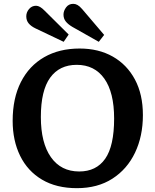

<svg xmlns="http://www.w3.org/2000/svg" viewBox="-20 -967 810 1001"><path d="M381 14Q274 14 199 -30.5Q124 -75 85 -154.5Q46 -234 46 -337Q46 -455 89 -539.5Q132 -624 210.5 -669Q289 -714 395 -714Q494 -714 568 -672Q642 -630 683.5 -552.5Q725 -475 725 -367Q725 -257 684 -171Q643 -85 566 -35.5Q489 14 381 14ZM393 -73Q482 -73 528.5 -139.5Q575 -206 575 -349Q575 -485 524 -557Q473 -629 380 -629Q290 -629 241.5 -562Q193 -495 193 -357Q193 -222 245.5 -147.5Q298 -73 393 -73ZM495 -749 357 -827Q335 -840 323 -855Q311 -870 311 -891Q311 -910 324.5 -928.5Q338 -947 362 -947Q373 -947 384 -941Q395 -935 408 -920L523 -785ZM312 -749 165 -819Q142 -830 129.5 -845Q117 -860 117 -882Q117 -903 131.5 -920Q146 -937 168 -937Q188 -937 213 -911L338 -787Z"/></svg>

Font: Literata 12pt SemiBold
Style: Regular
Weight: 600
Designer: Latin by Veronika Burian and Jose Scaglione. Greek by Irene Vlachou. Cyrillic by Vera Evstafieva.
Foundry: TypeTogether
Version: Version 3.002